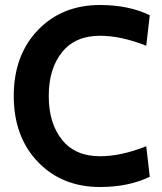

<svg xmlns="http://www.w3.org/2000/svg" viewBox="-20 -734 649 768"><path d="M380 14Q228 14 131.5 -86.5Q35 -187 35 -350Q35 -513 131.5 -613.5Q228 -714 380 -714Q495 -714 579 -673L565 -551Q464 -591 380 -591Q281 -591 228 -525Q175 -459 175 -350Q175 -241 228 -175Q281 -109 380 -109Q464 -109 565 -149L579 -27Q495 14 380 14Z"/></svg>

Font: Cabin
Style: Bold
Weight: 700
Designer: Pablo Impallari
Foundry: Pablo Impallari. www.impallari.com Igino Marini. www.ikern.com
Version: Version 1.005